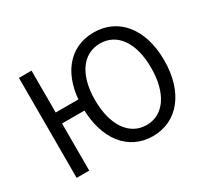

<svg xmlns="http://www.w3.org/2000/svg" viewBox="-149 -976 1313 1220"><g transform="rotate(-30 507.0 -366.0)"><path d="M100.6 0H193V-345.6H406.7V-426.2H193V-733.4H100.6ZM655.1 13.4C834.1 13.4 956.2 -134.4 956.2 -369.3C956.2 -603.8 834.1 -746.4 655.1 -746.4C475.1 -746.4 356.8 -604.1 356.8 -369.3C356.8 -134.4 475.1 13.4 655.1 13.4ZM655.1 -68C528 -68 448.8 -186.3 448.8 -369.3C448.8 -552.3 528 -665.4 655.1 -665.4C782.2 -665.4 860.4 -552.3 860.4 -369.3C860.4 -186.3 782.2 -68 655.1 -68Z"/></g></svg>

Font: Source Han Sans JP VF
Style: Regular
Weight: 250
Designer: Ryoko NISHIZUKA 西塚涼子 (kana, bopomofo & ideographs); Paul D. Hunt (Latin, Greek & Cyrillic); Sandoll Communications 산돌커뮤니
Foundry: Adobe
Version: Version 2.004;hotconv 1.0.118;makeotfexe 2.5.65603